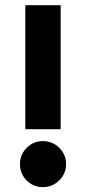

<svg xmlns="http://www.w3.org/2000/svg" viewBox="-20 -727 338 756"><path d="M79.6 -218.3V-706.5H218.8V-218.3ZM240.2 -80.6Q240.2 -43.5 213.4 -16.8Q186.5 9.8 148.9 9.8Q111.3 9.8 85 -16.6Q58.6 -43 58.6 -80.6Q58.6 -118.2 85 -144.8Q111.3 -171.4 148.9 -171.4Q186.5 -171.4 213.4 -144.8Q240.2 -118.2 240.2 -80.6Z"/></svg>

Font: Basically A Sans Serif
Style: Bold
Weight: 700
Designer: Hyung-Suk Kim
Foundry: Mental Design
Version: 1.000